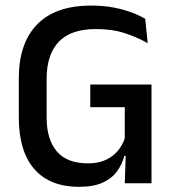

<svg xmlns="http://www.w3.org/2000/svg" viewBox="-20 -672 638 704"><path d="M270 13Q197 13 147.8 -16.8Q98.5 -46.5 73.8 -103.2Q49 -160 49 -240.5V-385Q49 -513.5 116.2 -582.5Q183.5 -651.5 314 -651.5Q359 -651.5 396 -644.5Q433 -637.5 462.2 -626.5Q491.5 -615.5 512.5 -603L521.5 -513.5Q486.5 -534 439.5 -549.8Q392.5 -565.5 332 -565.5Q240 -565.5 195.5 -518.8Q151 -472 151 -383V-241Q151 -160.5 188.5 -116.8Q226 -73 302.5 -73Q340 -73 367.2 -85.5Q394.5 -98 412 -119Q429.5 -140 437.5 -165V-314L452.5 -279H311V-362H535.5V-100L436 -100.5Q428 -70 409.2 -44Q390.5 -18 356.8 -2.5Q323 13 270 13ZM442 -132H535.5V0H437.5Z"/></svg>

Font: Anek Bangla Medium Medium
Style: Regular
Weight: 500
Version: Version 1.003